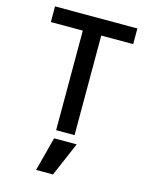

<svg xmlns="http://www.w3.org/2000/svg" viewBox="-143 -821 920 1179"><g transform="rotate(15 317.0 -231.0)"><path d="M260.7 52.7H404.3L311.5 268.6H204.1ZM56.6 -731.4H580.1V-631.8H377V1H259.8V-631.8H56.6Z"/></g></svg>

Font: Gen Shin Gothic Medium
Style: Regular
Weight: 500
Designer: [Source Han Sans]
Ryoko NISHIZUKA  (kana & ideographs); Paul D. Hunt (Latin, Greek & Cyrillic); Wenlong ZHANG  (bopomofo
Version: Version 1.002.20150607